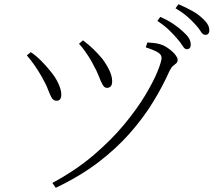

<svg xmlns="http://www.w3.org/2000/svg" viewBox="-20 -852 1040 909"><path d="M228 14Q338 -45 423 -117.5Q508 -190 569 -264Q630 -338 669 -403.5Q708 -469 726.5 -515.5Q745 -562 745 -578Q745 -592 730 -602.5Q715 -613 670 -628L678 -651Q690 -650 707 -648.5Q724 -647 740 -642Q754 -638 768 -629Q782 -620 794 -609.5Q806 -599 813.5 -588Q821 -577 821 -569Q821 -558 814.5 -552.5Q808 -547 799.5 -540Q791 -533 783 -517Q750 -443 704 -368Q658 -293 594 -220.5Q530 -148 444 -82.5Q358 -17 244 37ZM248 -375Q233 -375 225 -388.5Q217 -402 207.5 -427.5Q198 -453 178 -488Q162 -516 144.5 -541.5Q127 -567 107 -590L126 -605Q150 -589 173.5 -565.5Q197 -542 213 -522Q243 -487 256.5 -456.5Q270 -426 270 -407Q271 -394 266 -384.5Q261 -375 248 -375ZM486 -436Q474 -436 465.5 -451.5Q457 -467 447.5 -492Q438 -517 422 -545Q413 -563 403 -579Q393 -595 381.5 -611Q370 -627 354 -645L373 -661Q401 -640 423 -618.5Q445 -597 465 -573Q485 -546 498 -518.5Q511 -491 511 -467Q511 -451 504.5 -443.5Q498 -436 486 -436ZM864 -619Q854 -619 844 -635.5Q834 -652 817 -671Q801 -690 779 -711Q757 -732 725 -753L739 -772Q777 -755 803 -737Q829 -719 846 -703Q866 -685 874.5 -671Q883 -657 883 -641Q883 -630 878 -624.5Q873 -619 864 -619ZM952 -687Q940 -687 930.5 -703Q921 -719 904 -737Q886 -757 865 -775Q844 -793 811 -813L825 -832Q862 -816 889 -801Q916 -786 932 -771Q953 -753 962 -738.5Q971 -724 971 -709Q971 -698 966 -692.5Q961 -687 952 -687Z"/></svg>

Font: Noto Serif JP ExtraLight ExtraLight
Style: Regular
Weight: 250
Version: Version 2.003-H1;hotconv 1.1.1;makeotfexe 2.6.0